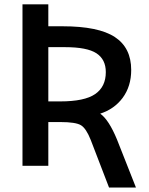

<svg xmlns="http://www.w3.org/2000/svg" viewBox="-20 -751 674 871"><path d="M199.2 -631.8H263.7Q426.8 -631.8 501 -583Q575.2 -534.2 575.2 -433.6Q575.2 -359.4 536.1 -306.6Q498 -255.9 434.6 -235.4Q473.6 -208 510.7 -118.2L596.7 99.6H474.6L391.6 -116.2Q371.1 -168 347.7 -182.6Q324.2 -197.3 253.9 -197.3H199.2V1H82V-731.4H199.2ZM199.2 -537.1V-291H253.9Q363.3 -291 411.6 -324.2Q460 -357.4 460 -423.8Q460 -481.4 417.5 -509.3Q375 -537.1 274.4 -537.1Z"/></svg>

Font: Gen Shin Gothic Medium
Style: Regular
Weight: 500
Designer: [Source Han Sans]
Ryoko NISHIZUKA  (kana & ideographs); Paul D. Hunt (Latin, Greek & Cyrillic); Wenlong ZHANG  (bopomofo
Version: Version 1.002.20150607